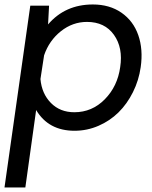

<svg xmlns="http://www.w3.org/2000/svg" viewBox="-57 -575 674 850"><path d="M354 -555.2Q428.2 -555.2 480.7 -518.8Q533.2 -482.4 555.2 -419.4Q577.1 -356.4 565.9 -277.8Q557.6 -219.2 531.7 -167.2Q505.9 -115.2 467.8 -77.6Q429.7 -40 379.2 -18.1Q328.6 3.9 272.9 3.9Q157.7 3.9 103 -87.9L55.2 254.9H-37.1L77.1 -549.8H160.2L155.8 -466.8Q231.4 -555.2 354 -555.2ZM272 -78.1Q350.6 -78.1 407 -135.5Q463.4 -192.9 475.1 -277.8Q488.3 -363.3 447.5 -420.7Q406.7 -478 328.1 -478Q264.6 -478 212.6 -436.8Q160.6 -395.5 138.2 -330.1L122.1 -225.1Q127.9 -160.2 168.5 -119.1Q209 -78.1 272 -78.1Z"/></svg>

Font: Oakes Grotesk
Style: Italic
Weight: 400
Italic angle: -8°
Designer: Samuel Oakes
Foundry: Samuel Oakes
Version: Version 1.000;PS 001.000;hotconv 1.0.88;makeotf.lib2.5.64775